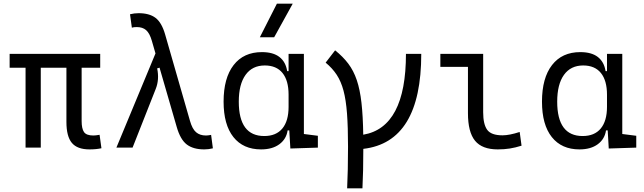

<svg xmlns="http://www.w3.org/2000/svg" viewBox="-20 -815 3556 1060"><path d="M474.1 9.8Q406.7 9.8 376.7 -26.1Q346.7 -62 346.7 -141.6V-440.9H205.1V0H121.1V-440.9H33.2V-517.6H533.2V-440.9H430.7V-146.5Q430.7 -105 443.8 -85.9Q457 -66.9 495.6 -66.9Q502 -66.9 510 -67.9Q518.1 -68.8 529.8 -70.8L540 3.4Q511.7 9.8 474.1 9.8Z M1107.4 9.8Q1046.9 9.8 1011.2 -17.3Q975.6 -44.4 955.6 -114.3L860.8 -441.4L847.7 -437.5Q860.4 -375.5 839.8 -324.2L711.9 0H622.6L838.4 -520L818.4 -589.4Q806.2 -631.8 786.6 -648.7Q767.1 -665.5 735.8 -665.5Q729.5 -665.5 722.9 -665Q716.3 -664.6 708 -662.1L697.8 -736.3Q721.2 -742.2 745.6 -742.2Q804.2 -742.2 838.4 -716.6Q872.6 -690.9 891.6 -625L1028.8 -147.9Q1041.5 -103 1062.5 -85Q1083.5 -66.9 1117.2 -66.9Q1128.4 -66.9 1145.5 -70.3L1155.3 3.9Q1131.8 9.8 1107.4 9.8Z M1421.4 9.8Q1322.8 9.8 1268.6 -58.3Q1214.4 -126.5 1214.4 -253.9Q1214.4 -384.3 1269.8 -455.8Q1325.2 -527.3 1425.8 -527.3Q1488.3 -527.3 1522.9 -500.2Q1557.6 -473.1 1565.4 -422.4H1573.2V-517.6H1657.7V-75.2L1734.9 -65.4V0L1583 4.9L1577.1 -95.2H1567.9Q1561 -47.4 1522.5 -18.8Q1483.9 9.8 1421.4 9.8ZM1573.2 -225.1V-292.5Q1573.2 -370.6 1539.6 -412.1Q1505.9 -453.6 1441.9 -453.6Q1373 -453.6 1335.7 -401.6Q1298.3 -349.6 1298.3 -253.9Q1298.3 -64 1439 -64Q1504.4 -64 1538.8 -105.5Q1573.2 -147 1573.2 -225.1ZM1414.6 -609.4 1508.8 -794.9H1596.2L1493.7 -609.4Z M1896.5 224.6Q1898.9 176.8 1900.1 119.4Q1901.4 62 1901.4 -4.9Q1901.4 -113.3 1895.8 -188.2Q1890.1 -263.2 1876.5 -314.5Q1862.8 -365.7 1838.9 -402.1Q1814.9 -438.5 1777.8 -469.2L1830.1 -537.1Q1873.5 -502.4 1902.8 -463.6Q1932.1 -424.8 1949.7 -372.8Q1967.3 -320.8 1975.6 -247.6Q1983.9 -174.3 1985.4 -71.3Q2221.2 -111.3 2221.2 -517.6H2305.7Q2305.7 -30.3 1985.8 6.8Q1985.8 69.8 1984.6 124.3Q1983.4 178.7 1981 224.6Z M2728 9.8Q2641.6 9.8 2602.5 -38.1Q2563.5 -85.9 2563.5 -190.4V-445.8H2411.1V-517.6H2647.5V-195.3Q2647.5 -128.9 2669.7 -98.4Q2691.9 -67.9 2754.4 -67.9Q2792 -67.9 2849.1 -86.4L2859.4 -10.7Q2825.7 0 2794.7 4.9Q2763.7 9.8 2728 9.8Z M3179.2 9.8Q3080.6 9.8 3026.4 -58.3Q2972.2 -126.5 2972.2 -253.9Q2972.2 -384.3 3027.6 -455.8Q3083 -527.3 3183.6 -527.3Q3246.1 -527.3 3280.8 -500.2Q3315.4 -473.1 3323.2 -422.4H3331.1V-517.6H3415.5V-75.2L3492.7 -65.4V0L3340.8 4.9L3335 -95.2H3325.7Q3318.8 -47.4 3280.3 -18.8Q3241.7 9.8 3179.2 9.8ZM3331.1 -225.1V-292.5Q3331.1 -370.6 3297.4 -412.1Q3263.7 -453.6 3199.7 -453.6Q3130.9 -453.6 3093.5 -401.6Q3056.2 -349.6 3056.2 -253.9Q3056.2 -64 3196.8 -64Q3262.2 -64 3296.6 -105.5Q3331.1 -147 3331.1 -225.1Z"/></svg>

Font: Cascadia Code PL SemiLight
Style: Regular
Weight: 350
Monospace: yes
Designer: Aaron Bell
Foundry: Saja Typeworks
Version: Version 2404.023; ttfautohint (v1.8.4)